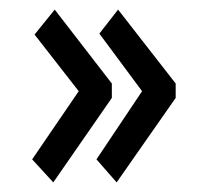

<svg xmlns="http://www.w3.org/2000/svg" viewBox="-20 -432 415 400"><path d="M223 -52 181 -100 276 -242 187 -362 226 -412 346 -258V-228ZM91 -52 47 -100 144 -242 52 -360 94 -412 213 -258V-228Z"/></svg>

Font: Inconsolata Condensed SemiBold
Style: Regular
Weight: 600
Width: 3
Monospace: yes
Designer: Raph Levien, Cyreal, Brenton Simpson
Foundry: Raph Levien, Cyreal, Google
Version: Version 3.100; ttfautohint (v1.8.4.7-5d5b)